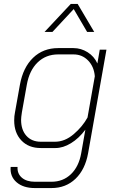

<svg xmlns="http://www.w3.org/2000/svg" viewBox="-20 -751 604 974"><path d="M34 96H69Q67 130 91 150.5Q115 171 157 171H241Q300 171 340 132.5Q380 94 392 26L413 -93Q380 -49 340 -24.5Q300 0 261 0H187Q125 0 88.5 -38.5Q52 -77 52 -140Q52 -162 56 -181L81 -321Q97 -409 148 -458Q199 -507 275 -507H353Q391 -507 424.5 -486Q458 -465 474 -429L486 -499H520L427 26Q412 109 363 156Q314 203 241 203H157Q98 203 64 173.5Q30 144 34 96ZM259 -32Q309 -32 354 -70.5Q399 -109 424 -155L461 -364Q457 -413 427 -444Q397 -475 353 -475H275Q213 -475 171 -434.5Q129 -394 116 -321L91 -181Q87 -155 87 -143Q87 -92 114 -62Q141 -32 187 -32ZM339 -731H374L458 -589H422L354 -705L246 -589H206Z"/></svg>

Font: Bai Jamjuree ExtraLight
Style: Italic
Weight: 275
Italic angle: -10°
Version: Version 1.000; ttfautohint (v1.6)